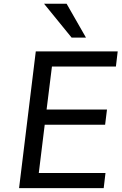

<svg xmlns="http://www.w3.org/2000/svg" viewBox="-20 -978 632 998"><path d="M352.1 -782.7 209 -958.5H326.2L426.8 -782.7ZM79.1 0 166 -710.9H591.8L582.5 -632.3H250L222.2 -408.7H536.1L526.4 -329.6H212.4L181.6 -78.6H528.3L519 0Z"/></svg>

Font: Ride
Style: Italic
Weight: 400
Version: Version 3.000